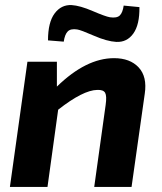

<svg xmlns="http://www.w3.org/2000/svg" viewBox="-20 -736 636 756"><path d="M467 -714 529 -708Q530 -639 505 -604Q480 -569 438 -571Q401 -573 349.5 -595.5Q298 -618 284 -620Q258 -624 246.5 -612Q235 -600 231 -572L169 -577Q169 -648 195 -683Q221 -718 262 -716Q295 -714 345 -692.5Q395 -671 413 -668Q440 -664 451.5 -675Q463 -686 467 -714ZM204 -493V-395Q319 -507 429 -507Q492 -507 526 -470.5Q560 -434 550 -367L498 0H351L396 -323Q401 -358 394 -370.5Q387 -383 363 -382Q307 -381 209 -304L167 0H19L88 -493Z"/></svg>

Font: Ezarion
Style: Bold Italic
Weight: 700
Italic angle: -8°
Designer: Natanael Gama
Version: Version 1.001;PS 001.001;hotconv 1.0.70;makeotf.lib2.5.58329